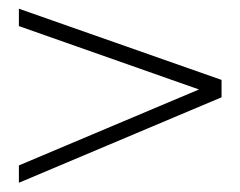

<svg xmlns="http://www.w3.org/2000/svg" viewBox="-20 -588 540 432"><path d="M478.5 -369.1 22.5 -176.8V-215.8L427.7 -386.7L22.5 -529.3V-568.4L478.5 -408.2Z"/></svg>

Font: BabelStone Sani Yi
Style: Regular
Weight: 400
Designer: Andrew West
Foundry: BabelStone
Version: Version 1.00 November 22, 2015, initial release